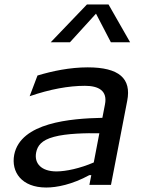

<svg xmlns="http://www.w3.org/2000/svg" viewBox="-20 -826 660 858"><path d="M476 0 548.5 -375.5C568 -475 512.5 -525 372 -525C292.5 -525 213.5 -508.5 147.5 -488.5L112.5 -396C204 -427.5 287 -442.5 359.5 -442.5C420 -442.5 461.5 -421 449 -359L437.5 -299.5C295.5 -296.5 72 -278.5 43.5 -134.5C29 -57.5 76.5 12 186.5 12C234 12 302.5 -1.5 379.5 -43.5H388L379.5 0ZM141.5 -144.5C147.5 -174.5 165 -199.5 221 -214.5C277.5 -230 365.5 -231.5 424 -230.5L399 -100C337.5 -73.5 274.5 -60 232.5 -60C165 -60 132 -95.5 141.5 -144.5ZM206.5 -637H292.5L409 -765L475.5 -637H561.5L465 -806H368.5Z"/></svg>

Font: Monaspace Argon
Style: Italic
Weight: 400
Italic angle: -11°
Designer: Riley Cran & the Lettermatic Team
Foundry: Lettermatic
Version: Version 1.101 (Monaspace Argon)